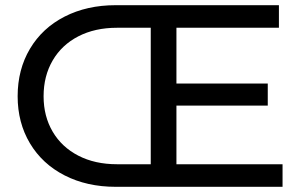

<svg xmlns="http://www.w3.org/2000/svg" viewBox="-20 -720 1166 740"><path d="M1069 -87V0H426Q315 0 229 -44Q143 -88 95.5 -167.5Q48 -247 48 -349Q48 -452 95.5 -532Q143 -612 229 -656Q315 -700 426 -700H1055V-613H660V-398H1012V-313H660V-87ZM561 -87V-613H431Q346 -613 282 -580Q218 -547 183 -487Q148 -427 148 -349Q148 -272 183 -212.5Q218 -153 282 -120Q346 -87 431 -87Z"/></svg>

Font: CMG Sans Medium
Style: Regular
Weight: 500
Designer: Julieta Ulanovsky
Foundry: Julieta Ulanovsky
Version: Version 7.200